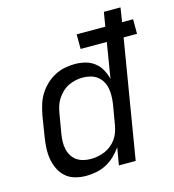

<svg xmlns="http://www.w3.org/2000/svg" viewBox="-110 -827 841 927"><g transform="rotate(-15 310.5 -363.5)"><path d="M207 8Q179 8 152 0.5Q125 -7 105.5 -24.5Q86 -42 74.5 -66Q63 -90 58.5 -117Q54 -144 55.5 -172.5Q57 -201 62 -230L78 -330Q83 -355 90.5 -380.5Q98 -406 112 -429Q126 -452 146 -471.5Q166 -491 190 -504Q214 -517 240 -522.5Q266 -528 292 -528Q319 -528 344.5 -521.5Q370 -515 390 -499.5Q410 -484 422.5 -461.5Q435 -439 441 -414L470 -591H339V-664H482L494 -735H577L566 -664H621V-591H554L456 0H372L387 -87Q372 -65 352 -46Q332 -27 308 -14.5Q284 -2 258 3Q232 8 207 8ZM250 -65Q268 -65 285.5 -68.5Q303 -72 320 -79Q337 -86 352 -98Q367 -110 378 -125.5Q389 -141 395 -158.5Q401 -176 404 -193L421 -293Q424 -313 424.5 -333Q425 -353 421.5 -371.5Q418 -390 408.5 -406.5Q399 -423 384.5 -434Q370 -445 351 -450Q332 -455 312 -455Q294 -455 275.5 -451Q257 -447 240 -438.5Q223 -430 209 -416.5Q195 -403 184.5 -387Q174 -371 168.5 -353.5Q163 -336 160 -318L143 -218Q140 -199 139.5 -180Q139 -161 143 -143Q147 -125 156.5 -109.5Q166 -94 180.5 -84Q195 -74 213 -69.5Q231 -65 250 -65Z"/></g></svg>

Font: Iosevka SS04 Extended
Style: Italic
Weight: 400
Width: 7
Italic angle: -9°
Monospace: yes
Designer: Belleve Invis
Foundry: Belleve Invis
Version: Version 19.0.0; ttfautohint (v1.8.4)